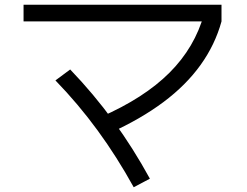

<svg xmlns="http://www.w3.org/2000/svg" viewBox="-20 -736 1040 807"><path d="M403 -244Q586 -324 692.5 -430.5Q799 -537 838 -678L911 -646Q884 -548 823 -463Q762 -378 667 -307Q572 -236 442 -177ZM542 51Q472 -76 390.5 -187.5Q309 -299 213 -398L275 -444Q374 -341 457 -227Q540 -113 610 15ZM79 -646V-716H911V-646Z"/></svg>

Font: M PLUS 2
Style: Regular
Weight: 400
Designer: Coji Morishita
Foundry: UNDERFOREST DESIGN
Version: Version 1.001